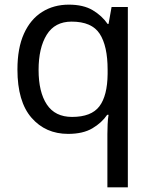

<svg xmlns="http://www.w3.org/2000/svg" viewBox="-20 -566 655 826"><path d="M442 11Q442 -7 443 -31Q444 -55 447 -72H441Q418 -38 377.5 -14Q337 10 273 10Q176 10 115.5 -59.5Q55 -129 55 -267Q55 -359 83 -421Q111 -483 161 -514.5Q211 -546 276 -546Q339 -546 379 -522Q419 -498 443 -463H447L460 -536H530V240H442ZM290 -63Q373 -63 407.5 -108.5Q442 -154 443 -248V-266Q443 -368 409 -420.5Q375 -473 288 -473Q216 -473 181 -416.5Q146 -360 146 -265Q146 -170 181.5 -116.5Q217 -63 290 -63Z"/></svg>

Font: hexmalayalam15
Style: Book
Weight: 400
Designer: Jelle Bosma - Monotype Design Team
Foundry: Monotype Imaging Inc.
Version: Version 2.003